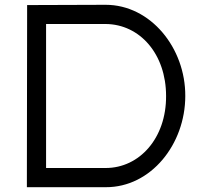

<svg xmlns="http://www.w3.org/2000/svg" viewBox="-20 -760 820 800"><path d="M132 20H92V-20L93 -699V-739H133L420.2 -740C607.6 -740 753 -560 752 -360C752 -159 608.8 21 420.2 20ZM172 -60H420.2C561.6 -60 673 -185 672 -360C672 -535 562.8 -659 420.2 -660H172Z"/></svg>

Font: Nordica Plus
Style: NordicaClassicLtExt
Weight: 300
Version: Version 1.01